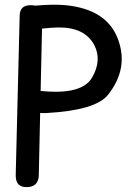

<svg xmlns="http://www.w3.org/2000/svg" viewBox="-20 -763 561 805"><path d="M107.9 -741.2Q119.1 -741.2 127.9 -739.3Q204.6 -746.1 255.9 -741.2Q426.3 -724.1 473.6 -601.6Q521.5 -477.1 432.6 -365.2Q380.4 -300.3 175.3 -289.1Q160.6 -288.1 148.4 -289.6L142.6 -28.3Q141.6 22.5 88.9 21.5Q44.9 20.5 45.9 -29.3L62.5 -698.2Q63.5 -741.2 107.9 -741.2ZM156.2 -643.1 150.4 -381.8Q323.2 -363.8 366.2 -438Q408.2 -510.7 375 -574.7Q335 -648.9 224.6 -647.9Q195.8 -647.5 156.2 -643.1Z"/></svg>

Font: Comic Relief
Style: Regular
Weight: 400
Designer: Jeff Davis
Foundry: Loudifier
Version: Version 1.0